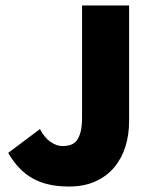

<svg xmlns="http://www.w3.org/2000/svg" viewBox="-20 -670 560 702"><path d="M232 12Q152 12 99 -18Q46 -48 10 -111L126 -198Q143 -166 165 -151Q187 -136 208 -136Q225 -136 238.5 -140.5Q252 -145 261 -157Q270 -169 275 -189Q280 -209 280 -240V-650H452V-226Q452 -177 438.5 -134Q425 -91 398 -58.5Q371 -26 329.5 -7Q288 12 232 12Z"/></svg>

Font: TypoPRO Source Sans Pro
Style: Regular
Weight: 900
Designer: Paul D. Hunt
Foundry: Adobe Systems Incorporated
Version: Version 2.020;PS 2.000;hotconv 1.0.86;makeotf.lib2.5.63406